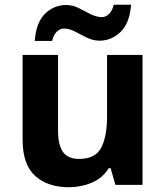

<svg xmlns="http://www.w3.org/2000/svg" viewBox="-20 -777 697 807"><path d="M75 -190V-546H224V-227Q224 -167 245 -138Q266 -109 312 -109Q380 -109 405 -155.5Q430 -202 430 -289V-546H579V0H465L445 -70H437Q411 -28 365.5 -9Q320 10 269 10Q181 10 128 -37.5Q75 -85 75 -190ZM126 -605Q132 -683 169.5 -719.5Q207 -756 259 -756Q286 -756 311 -743Q336 -730 361 -717.5Q386 -705 409 -705Q424 -705 438 -718Q452 -731 458 -757H531Q525 -680 487 -643Q449 -606 398 -606Q372 -606 346 -618.5Q320 -631 296 -644Q272 -657 248 -657Q233 -657 219 -644Q205 -631 199 -605Z"/></svg>

Font: BC Sans
Style: Bold
Weight: 700
Designer: Monotype Design Team
Province of B.C.
Foundry: Monotype Imaging Inc.
Version: Version 2.000;GOOG;noto-source:20170915:90ef993387c0